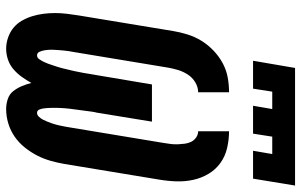

<svg xmlns="http://www.w3.org/2000/svg" viewBox="-202 -794 1003 640"><g transform="rotate(90 300.0 -473.5)"><path d="M343 8Q326 8 309.5 2.5Q293 -3 283 -16Q273 -29 266.5 -44.5Q260 -60 256 -76Q247 -60 236 -44.5Q225 -29 210.5 -16.5Q196 -4 178 2Q160 8 142 8Q123 8 104.5 1.5Q86 -5 72 -16.5Q58 -28 48.5 -44.5Q39 -61 33.5 -79Q28 -97 25.5 -116Q23 -135 23 -155Q23 -175 25.5 -195Q28 -215 31 -234L83 -549Q87 -573 94.5 -597Q102 -621 115.5 -643Q129 -665 148.5 -683.5Q168 -702 190.5 -714Q213 -726 237.5 -730.5Q262 -735 287 -735V-632Q270 -632 254 -622.5Q238 -613 228 -597.5Q218 -582 213 -565.5Q208 -549 205 -532L153 -218Q151 -209 150 -201Q149 -193 148 -184.5Q147 -176 146.5 -167.5Q146 -159 145.5 -151Q145 -143 145.5 -134.5Q146 -126 147.5 -118Q149 -110 152.5 -102.5Q156 -95 164 -95Q172 -95 177 -102.5Q182 -110 185.5 -117Q189 -124 191.5 -131Q194 -138 196.5 -145.5Q199 -153 201.5 -160.5Q204 -168 206 -175.5Q208 -183 209.5 -190Q211 -197 213 -204.5Q215 -212 216.5 -219.5Q218 -227 219.5 -234.5Q221 -242 222.5 -249.5Q224 -257 225 -264.5Q226 -272 227.5 -279.5Q229 -287 230 -294L261 -478H385L355 -294Q353 -287 352 -279.5Q351 -272 350 -264.5Q349 -257 348 -249.5Q347 -242 346 -234.5Q345 -227 344 -219.5Q343 -212 342 -204.5Q341 -197 340.5 -189.5Q340 -182 339.5 -174.5Q339 -167 339 -159.5Q339 -152 339 -145Q339 -138 339.5 -130.5Q340 -123 341 -116Q342 -109 345 -102Q348 -95 356 -95Q363 -95 369 -101.5Q375 -108 378.5 -115Q382 -122 385 -129.5Q388 -137 390.5 -144Q393 -151 395 -158.5Q397 -166 398.5 -173.5Q400 -181 401.5 -188.5Q403 -196 404 -203L456 -517Q458 -529 459.5 -541Q461 -553 460.5 -564.5Q460 -576 458.5 -587.5Q457 -599 452 -609Q447 -619 437.5 -625.5Q428 -632 417 -632V-735Q445 -735 473 -728.5Q501 -722 523 -706Q545 -690 559 -666.5Q573 -643 579 -615.5Q585 -588 584 -559Q583 -530 578 -501L526 -186Q522 -163 515.5 -140Q509 -117 498 -95.5Q487 -74 471 -54Q455 -34 434.5 -20Q414 -6 390.5 1Q367 8 343 8ZM182 -815 206 -955H598L575 -815H482L493 -879H435L425 -815H332L343 -879H285L275 -815Z"/></g></svg>

Font: Iosevka Slab XBdEx
Style: Italic
Weight: 800
Width: 7
Italic angle: -9°
Monospace: yes
Designer: Belleve Invis
Foundry: Belleve Invis
Version: Version 11.1.1; ttfautohint (v1.8.3)